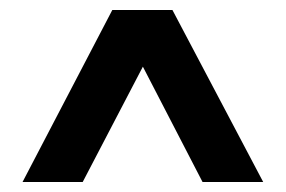

<svg xmlns="http://www.w3.org/2000/svg" viewBox="-20 -680 570 383"><path d="M384 -317H505L324 -660H204L25 -317H145L265 -547Z"/></svg>

Font: TitilliumText22L
Style: 800 wt
Weight: 800
Designer: Campivisivi
Foundry: Campivisivi
Version: 1.000